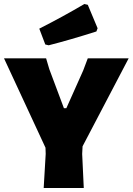

<svg xmlns="http://www.w3.org/2000/svg" viewBox="-28 -938 662 958"><path d="M382 -170 390 0H190L200 -170L199 -201L-8 -647H202L218 -593L291 -398H303L387 -586L410 -647H614L384 -208ZM410 -914 459 -797 453 -781Q321 -739 215 -712L198 -716L168 -795Q286 -855 393 -918Z"/></svg>

Font: Luna Sans Black
Style: Regular
Weight: 900
Designer: Juan Pablo del Peral
Foundry: Huerta Tipografica
Version: Version 2.001; ttfautohint (v1.5)